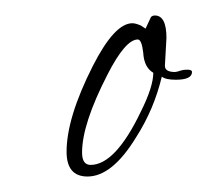

<svg xmlns="http://www.w3.org/2000/svg" viewBox="-20 -621 268 248"><path d="M93 -393Q66 -393 66 -425Q66 -469 100 -536Q128 -591 151 -591Q155 -591 162 -588L168 -584L175 -599Q177 -601 180 -601Q195 -601 195 -572L193 -536Q193 -528 206 -528Q208 -528 214 -530Q217 -531 222 -531Q228 -531 228 -528Q228 -518 207 -518Q194 -518 189 -522Q179 -480 156 -444Q125 -393 93 -393ZM97 -408Q129 -408 162 -477Q178 -509 178 -527Q166 -534 165 -553Q163 -570 158 -570Q142 -570 119 -525Q86 -461 86 -424Q86 -408 97 -408Z"/></svg>

Font: Petemoss
Style: Regular
Weight: 400
Designer: Robert E. Leuschke
Foundry: Robert E. Leuschke
Version: Version 1.010; ttfautohint (v1.8.3)